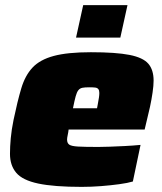

<svg xmlns="http://www.w3.org/2000/svg" viewBox="-20 -722 633 750"><path d="M299 8Q191 8 129.5 -5Q68 -18 43.5 -47Q19 -76 19 -121Q19 -149 22 -182Q25 -215 33 -254Q48 -326 63 -376.5Q78 -427 107 -458Q136 -489 190 -503.5Q244 -518 335 -518Q433 -518 486 -507.5Q539 -497 559.5 -473Q580 -449 580 -407Q580 -388 576 -360.5Q572 -333 566 -305Q560 -277 554 -254L545 -216H248Q247 -206 244.5 -194.5Q242 -183 242 -177Q242 -163 250.5 -157Q259 -151 285 -149.5Q311 -148 364 -148Q382 -148 409 -149Q436 -150 467 -151.5Q498 -153 529 -156L499 -13Q479 -7 446 -2.5Q413 2 375 5Q337 8 299 8ZM265 -299H359L362 -315Q365 -331 366.5 -341Q368 -351 368 -359Q368 -369 364 -374Q360 -379 351.5 -380Q343 -381 329 -381Q311 -381 301.5 -379Q292 -377 286 -369.5Q280 -362 275.5 -345.5Q271 -329 265 -299ZM277 -575 305 -702H478L450 -575Z"/></svg>

Font: Saira SemiExpanded Black
Style: Italic
Weight: 900
Width: 6
Italic angle: -12°
Designer: Hector Gatti with collaboration of the Omnibus-Type team
Foundry: Omnibus-Type
Version: Version 1.101